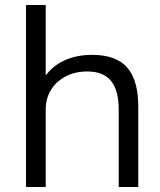

<svg xmlns="http://www.w3.org/2000/svg" viewBox="-20 -750 642 770"><path d="M84.3 0V-730H163.3V-449.7H165.3Q194.6 -488.5 242 -509.3Q289.5 -530 349.9 -530Q445.8 -530 490.4 -478.8Q535 -427.6 534.5 -320V0H456.1V-306.4Q456.6 -386.8 425.7 -425.1Q394.9 -463.4 330 -463.4Q281.4 -463.4 243.8 -443.8Q206.2 -424.2 185 -390.3Q163.8 -356.5 163.3 -312.3V0Z"/></svg>

Font: M PLUS 1 Thin
Style: Regular
Weight: 100
Designer: Coji Morishita
Foundry: UNDERFOREST DESIGN
Version: Version 1.001